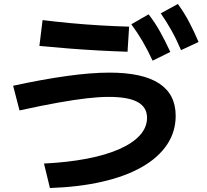

<svg xmlns="http://www.w3.org/2000/svg" viewBox="-20 -875 1040 965"><path d="M201 -53Q321 -59 417 -77.5Q513 -96 580.5 -126Q648 -156 683.5 -195.5Q719 -235 719 -283Q719 -336 672 -362Q625 -388 527 -388Q478 -388 417 -381Q356 -374 274 -359.5Q192 -345 78 -320L46 -444Q193 -476 315.5 -493Q438 -510 530 -510Q697 -510 780 -455.5Q863 -401 863 -293Q863 -213 819.5 -148Q776 -83 694 -36Q612 11 495 38Q378 65 231 70ZM621 -615Q555 -617 480.5 -621Q406 -625 329 -631Q252 -637 178 -644L194 -774Q258 -766 332 -759Q406 -752 482.5 -747.5Q559 -743 629 -741ZM747 -570Q722 -624 696.5 -667.5Q671 -711 640 -753L727 -803Q760 -760 785.5 -714Q811 -668 836 -614ZM890 -623Q866 -679 841.5 -722.5Q817 -766 788 -808L874 -855Q906 -811 930.5 -764.5Q955 -718 978 -664Z"/></svg>

Font: M PLUS 1 Code
Style: Bold
Weight: 700
Designer: Coji Morishita
Foundry: UNDERFOREST DESIGN
Version: Version 1.002